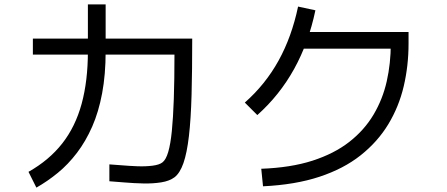

<svg xmlns="http://www.w3.org/2000/svg" viewBox="-20 -820 2040 876"><path d="M479 7V-70Q499 -69 533.5 -66Q568 -63 606 -61.5Q644 -60 675.5 -64Q707 -68 721 -79Q737 -91 747.5 -126.5Q758 -162 764 -222Q770 -282 773 -369Q776 -456 776 -571H130V-644H857Q857 -497 854 -387Q851 -277 842 -199.5Q833 -122 817 -76Q801 -30 776 -11Q753 6 715.5 12Q678 18 634 17Q590 16 549 12.5Q508 9 479 7ZM146 36 110 -36Q204 -89 264 -165.5Q324 -242 352.5 -346.5Q381 -451 381 -585V-800H462V-585Q462 -480 446 -394.5Q430 -309 400.5 -242Q371 -175 331 -122.5Q291 -70 244 -31.5Q197 7 146 36Z M1180 30 1172 -50Q1307 -55 1406 -87Q1505 -119 1573.5 -172.5Q1642 -226 1684 -296.5Q1726 -367 1744.5 -449Q1763 -531 1763 -621L1786 -598H1331V-674H1844V-621Q1844 -520 1822 -426.5Q1800 -333 1751.5 -253Q1703 -173 1625.5 -111.5Q1548 -50 1437.5 -13.5Q1327 23 1180 30ZM1154 -295 1097 -352Q1191 -435 1251 -543.5Q1311 -652 1340 -790L1419 -773Q1357 -476 1154 -295Z"/></svg>

Font: Murecho Thin
Style: Regular
Weight: 400
Version: Version 1.010